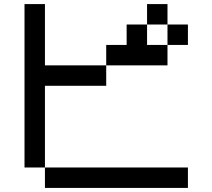

<svg xmlns="http://www.w3.org/2000/svg" viewBox="-20 -920 1040 940"><path d="M800 -700V-600H500V-700H600V-800H700V-700ZM800 -900V-800H700V-900ZM800 -800H900V-700H800ZM900 -100V0H200V-100ZM100 -100V-900H200V-600H500V-500H200V-100Z"/></svg>

Font: GalmuriMono9 Regular
Style: Regular
Weight: 400
Designer: Lee Minseo (quiple)
Version: Version 2.399;hotconv 1.1.1;makeotfexe 2.6.0 DEVELOPMENT